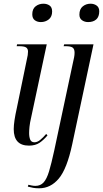

<svg xmlns="http://www.w3.org/2000/svg" viewBox="-20 -775 555 1035"><path d="M200 -656Q181 -656 167.5 -666Q154 -676 154 -698Q154 -727 172 -741Q190 -755 214 -755Q233 -755 247 -745.5Q261 -736 261 -713Q261 -685 243 -670.5Q225 -656 200 -656ZM136 10Q54 10 54 -79Q54 -118 71 -194L125 -456Q131 -479 131 -497Q131 -512 121 -519Q111 -526 82 -526H70L72 -536H232L148 -142Q141 -112 139 -92Q137 -72 137 -58Q137 -36 143 -22Q149 -8 166 -8Q181 -8 197 -21Q213 -34 229 -53L236 -45Q216 -21 193.5 -5.5Q171 10 136 10ZM455 -656Q436 -656 422 -666Q408 -676 408 -696Q408 -726 426 -740.5Q444 -755 468 -755Q487 -755 501 -745Q515 -735 515 -714Q515 -685 499 -670.5Q483 -656 455 -656ZM191 240Q172 240 158.5 237.5Q145 235 130 231L133 221Q140 223 151 225Q162 227 171 227Q198 227 215 208.5Q232 190 244.5 148.5Q257 107 272 38L373 -436Q377 -453 379.5 -466Q382 -479 382 -491Q382 -511 371.5 -518.5Q361 -526 334 -526H323L326 -536H484L369 4Q341 135 297 187.5Q253 240 191 240Z"/></svg>

Font: Noto Serif Display ExtraCondensed
Style: Italic
Weight: 400
Width: 2
Italic angle: -12°
Designer: Monotype Design Team
Foundry: Monotype Imaging Inc.
Version: Version 2.009